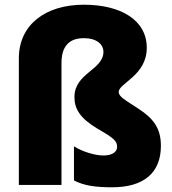

<svg xmlns="http://www.w3.org/2000/svg" viewBox="-20 -785 730 815"><path d="M603 -582C603 -701 491 -765 336 -765C174 -765 60 -681 60 -537V0H241V-517C241 -586 271 -623 336 -623C390 -623 419 -597 419 -565C419 -488 296 -475 296 -373C296 -324 318 -284 395 -238C467 -197 477 -185 477 -161C477 -138 453 -125 419 -125C382 -125 328 -142 294 -164V-19C337 3 384 10 456 10C590 10 663 -51 663 -166C663 -242 630 -283 567 -324C511 -361 484 -374 484 -395C484 -432 603 -464 603 -582Z"/></svg>

Font: Noto Sans Telugu SemiCondensed Black
Style: Regular
Weight: 900
Width: 4
Designer: Jelle Bosma - Monotype Design Team
Foundry: Monotype Imaging Inc.
Version: Version 2.005